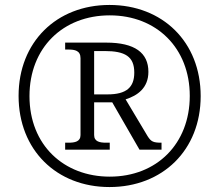

<svg xmlns="http://www.w3.org/2000/svg" viewBox="-20 -745 885 775"><path d="M422 10C636 10 790 -139 790 -357C790 -576 636 -725 422 -725C208 -725 55 -575 55 -358C55 -139 209 10 422 10ZM423 -32C238 -32 99 -159 99 -357C99 -552 234 -683 423 -683C612 -683 746 -551 746 -358C746 -165 613 -32 423 -32ZM243 -141H423V-169H409C383 -169 360 -173 360 -200V-332H433L543 -141H632V-169C599 -169 590 -173 576 -195L487 -344C535 -359 579 -390 579 -455C579 -532 524 -573 409 -573H243V-545H256C282 -545 305 -541 305 -510V-200C305 -173 282 -169 256 -169H243ZM414 -364H360V-539H402C485 -539 522 -517 522 -452C522 -393 491 -364 414 -364Z"/></svg>

Font: Noto Serif Light
Style: Regular
Weight: 300
Designer: Monotype Design Team
Foundry: Monotype Imaging Inc.
Version: Version 2.013